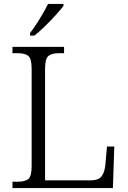

<svg xmlns="http://www.w3.org/2000/svg" viewBox="-20 -951 645 971"><path d="M43 0V-32H70Q106 -32 123 -45.5Q140 -59 140 -111V-603Q140 -655 123 -668.5Q106 -682 70 -682H43V-714H304V-682H278Q243 -682 225.5 -668.5Q208 -655 208 -605V-39H438Q480 -39 495 -61Q510 -83 513 -119L521 -210H558L551 0ZM132 -784Q147 -803 164 -829Q181 -855 196.5 -882Q212 -909 223 -931H301V-921Q288 -904 262 -875Q236 -846 206.5 -817.5Q177 -789 154 -771H132Z"/></svg>

Font: Noto Serif Tamil Light
Style: Regular
Weight: 300
Designer: Indian Type Foundry, Tom Grace, and the Monotype Design Team
Foundry: Monotype Imaging Inc.
Version: Version 2.004; ttfautohint (v1.8.4.7-5d5b)